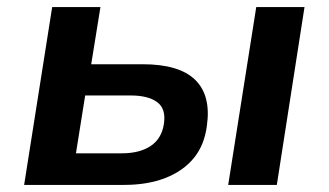

<svg xmlns="http://www.w3.org/2000/svg" viewBox="-20 -521 927 541"><path d="M48 0 127 -501H263L237 -340H382Q485 -340 530 -296Q575 -252 563 -167Q556 -112 526 -75.5Q496 -39 446 -19.5Q396 0 330 0ZM194 -89H323Q374 -89 405 -110Q436 -131 442 -173Q448 -215 422.5 -233.5Q397 -252 348 -252H220ZM623 0 702 -501H838L760 0Z"/></svg>

Font: Nunito Sans 7pt
Style: Bold Italic
Weight: 700
Italic angle: -9°
Version: Version 3.101;gftools[0.9.27]